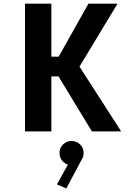

<svg xmlns="http://www.w3.org/2000/svg" viewBox="-20 -720 750 1052"><path d="M483.5 0 300.5 -301.5H261.5V0H117V-700H261.5V-409.5H301.5L464.5 -700H624L415.5 -355L644 0ZM438 117.5Q438 140.5 425.5 158L343.5 312.5L292 290.5L352 182Q332 175.5 319 158Q306 140.5 306 117.5Q306 91 325.2 71.8Q344.5 52.5 372 52.5Q400 52.5 419 71.8Q438 91 438 117.5Z"/></svg>

Font: League Mono SemiBold
Style: Regular
Weight: 600
Width: 6
Designer: Tyler Finck
Foundry: The League of Moveable Type / Tyler Finck
Version: Version 2.300;RELEASE